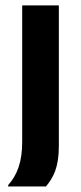

<svg xmlns="http://www.w3.org/2000/svg" viewBox="-20 -520 298 707"><path d="M10 166.7H149.2C176.7 133.3 196.7 96.7 196.7 17.5V-500H61.7V3.3C61.7 76.7 43.3 124.2 10 161.7Z"/></svg>

Font: Familjen Grotesk GF
Style: Bold
Weight: 700
Designer: Anders Wikstroem, Jonas Baeckman, Matilda Gysing, Kristian Moeller
Foundry: Familjen STHLM AB
Version: Version 2.000; Beta; Release 4; Build 6